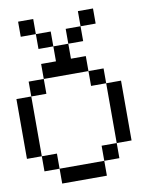

<svg xmlns="http://www.w3.org/2000/svg" viewBox="-123 -1314 1134 1405"><g transform="rotate(-10 444.5 -611.5)"><path d="M222.7 0Q222.7 -27.3 222.7 -110.4Q305.7 -110.4 554.7 -110.4Q554.7 -83 554.7 0Q471.7 0 222.7 0ZM110.4 -110.4Q110.4 -138.7 110.4 -222.7Q138.7 -222.7 222.7 -222.7Q222.7 -194.3 222.7 -110.4Q194.3 -110.4 110.4 -110.4ZM554.7 -110.4Q554.7 -138.7 554.7 -222.7Q583 -222.7 667 -222.7Q667 -194.3 667 -110.4Q638.7 -110.4 554.7 -110.4ZM0 -222.7Q0 -333 0 -667Q27.3 -667 110.4 -667Q110.4 -555.7 110.4 -222.7Q83 -222.7 0 -222.7ZM667 -222.7Q667 -333 667 -667Q694.3 -667 777.3 -667Q777.3 -555.7 777.3 -222.7Q750 -222.7 667 -222.7ZM110.4 -667Q110.4 -694.3 110.4 -777.3Q138.7 -777.3 222.7 -777.3Q222.7 -750 222.7 -667Q194.3 -667 110.4 -667ZM554.7 -667Q554.7 -694.3 554.7 -777.3Q583 -777.3 667 -777.3Q667 -750 667 -667Q638.7 -667 554.7 -667ZM222.7 -777.3Q222.7 -805.7 222.7 -888.7Q250 -888.7 333 -888.7Q333 -917 333 -1000Q360.4 -1000 444.3 -1000Q444.3 -972.7 444.3 -888.7Q471.7 -888.7 554.7 -888.7Q554.7 -861.3 554.7 -777.3Q471.7 -777.3 222.7 -777.3ZM222.7 -1000Q222.7 -1027.3 222.7 -1110.4Q250 -1110.4 333 -1110.4Q333 -1083 333 -1000Q305.7 -1000 222.7 -1000ZM444.3 -1000Q444.3 -1027.3 444.3 -1110.4Q471.7 -1110.4 554.7 -1110.4Q554.7 -1083 554.7 -1000Q527.3 -1000 444.3 -1000ZM110.4 -1110.4Q110.4 -1138.7 110.4 -1222.7Q138.7 -1222.7 222.7 -1222.7Q222.7 -1194.3 222.7 -1110.4Q194.3 -1110.4 110.4 -1110.4ZM554.7 -1110.4Q554.7 -1138.7 554.7 -1222.7Q583 -1222.7 667 -1222.7Q667 -1194.3 667 -1110.4Q638.7 -1110.4 554.7 -1110.4Z"/></g></svg>

Font: Ingsat TST_CRD
Style: Regular
Weight: 300
Designer: Tofik Waleny
Version: 1.0